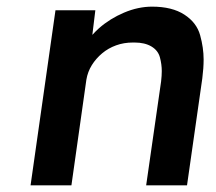

<svg xmlns="http://www.w3.org/2000/svg" viewBox="-20 -558 649 578"><path d="M72 0 147 -527H267L258 -453Q267 -463 278 -473Q311 -502 353.5 -520Q396 -538 438 -538Q498 -538 535 -514Q572 -490 582.5 -452Q593 -414 593 -379Q593 -353 589 -322L543 0H420L465 -313Q467 -330 467 -344Q467 -364 461.5 -385Q456 -406 436 -418Q416 -430 385 -430Q383 -430 380 -430Q353 -430 329.5 -421.5Q306 -413 287.5 -397.5Q269 -382 256.5 -362Q244 -342 240 -318L195 0Z"/></svg>

Font: Lexend Med
Style: Italic
Weight: 500
Italic angle: -8.13011°
Designer: Bonnie Shaver-Troup, Thomas Jockin
Foundry: Lexend
Version: Version 1.007